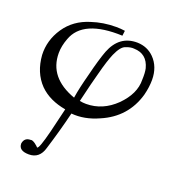

<svg xmlns="http://www.w3.org/2000/svg" viewBox="-136 -564 881 969"><g transform="rotate(20 304.0 -79.5)"><path d="M572.6 -184C580.6 -214.9 584 -243.4 584 -267.4C584 -314.3 569.1 -353.1 540.6 -381.7C516.6 -405.7 486.9 -418.3 451.4 -419.4C386.3 -420.6 340.6 -387.4 314.3 -320C302.9 -289.1 289.1 -243.4 274.3 -182.9C260.6 -131.4 250.3 -86.9 244.6 -49.1C145.1 -84.6 94.9 -146.3 94.9 -234.3C94.9 -260.6 100.6 -286.9 110.9 -314.3C139.4 -394.3 225.1 -432 366.9 -426.3L370.3 -453.7C355.4 -456 339.4 -457.1 322.3 -457.1C276.6 -457.1 233.1 -450.3 192 -436.6C136 -419.4 92.6 -388.6 61.7 -342.9C30.9 -297.1 17.1 -248 19.4 -196.6C24 -134.9 44.6 -84.6 82.3 -45.7C117.7 -10.3 164.6 11.4 222.9 21.7L192 150.9C174.9 218.3 163.4 251.4 155.4 251.4C152 246.9 124.6 220.6 110.9 226.3C89.1 226.3 76.6 237.7 73.1 259.4C73.1 285.7 91.4 298.3 128 298.3C165.7 298.3 190.9 277.7 202.3 236.6C222.9 170.3 242.3 101.7 259.4 30.9C306.3 35.4 355.4 26.3 405.7 3.4C491.4 -33.1 547.4 -96 572.6 -184ZM533.7 -312C537.1 -297.1 538.3 -276.6 537.1 -251.4C538.3 -201.1 515.4 -153.1 469.7 -107.4C424 -62.9 371.4 -40 312 -40C300.6 -40 289.1 -41.1 277.7 -43.4C294.9 -117.7 308.6 -170.3 317.7 -203.4C331.4 -257.1 344 -294.9 354.3 -318.9C369.1 -352 384 -371.4 401.1 -377.1C418.3 -384 433.1 -386.3 444.6 -385.1C491.4 -384 521.1 -360 533.7 -312Z"/></g></svg>

Font: GFS Goschen
Style: Italic
Weight: 400
Designer: George D. Matthiopoulos
Foundry: George D. Matthiopoulos
Version: Fontographer 4.7 9/28/09 FG4M≠0000002248